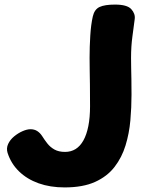

<svg xmlns="http://www.w3.org/2000/svg" viewBox="-20 -802 653 838"><path d="M385 -730Q392 -761 414.5 -771.5Q437 -782 482 -782Q535 -782 553 -762Q571 -742 568 -719Q564 -687 558 -643.5Q552 -600 552 -550Q552 -528 552.5 -506Q553 -484 553.5 -456.5Q554 -429 554 -388Q554 -333 549 -276.5Q544 -220 528 -167.5Q512 -115 480 -73.5Q448 -32 395 -8Q342 16 262 16Q199 16 148.5 -2Q98 -20 63 -54Q28 -88 13 -135Q7 -155 15.5 -173.5Q24 -192 41.5 -206.5Q59 -221 78.5 -229.5Q98 -238 113 -238Q130 -238 142.5 -230Q155 -222 164 -208Q174 -192 186.5 -176Q199 -160 217.5 -149.5Q236 -139 264 -139Q290 -139 310 -151.5Q330 -164 344 -189Q358 -214 365.5 -251.5Q373 -289 373 -338Q373 -393 372.5 -431Q372 -469 371.5 -497Q371 -525 371 -551Q371 -597 374 -646Q377 -695 385 -730Z"/></svg>

Font: Playpen Sans ExtraBold
Style: Regular
Weight: 800
Designer: Laura Meseguer, Veronika Burian, José Scaglione
Foundry: TypeTogether
Version: Version 1.001